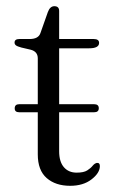

<svg xmlns="http://www.w3.org/2000/svg" viewBox="-20 -593 379 620"><path d="M27.5 -243Q27.5 -256.5 42 -256.5H102V-404.5Q102 -426.5 79 -432.5L49 -439.5Q36 -443 31.5 -446.5Q27 -450 27 -455.5Q27 -467 42.5 -467H75.5Q104 -467 110.5 -486L134.5 -554Q141.5 -573 155.5 -573Q171 -573 171 -557.5V-467H282.5Q300 -467 300 -454.5Q300 -437 267.5 -437H171V-256.5H284Q299 -256.5 299 -243.5Q299 -230.5 284 -230.5H171V-104.5Q171 -71 186.2 -53.2Q201.5 -35.5 227.5 -35.5Q250.5 -35.5 261.8 -42.8Q273 -50 279.2 -57.8Q285.5 -65.5 293 -67Q303 -67.5 302.5 -56Q302 -34 275.2 -13.5Q248.5 7 206.5 7Q159.5 7 130.8 -18Q102 -43 102 -94.5V-230.5H42Q27.5 -230.5 27.5 -243Z"/></svg>

Font: Fraunces 9pt Light
Style: Regular
Weight: 300
Version: Version 1.000;[0bf87f6ff]